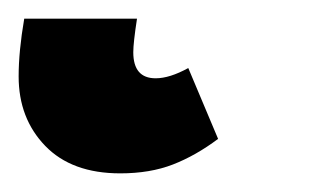

<svg xmlns="http://www.w3.org/2000/svg" viewBox="-39 24 346 206"><path d="M-19 106Q-19 79 -13 44H108Q104 70 104 80Q104 108 128 108Q143 108 163 97L195 173Q171 191 146.5 200.5Q122 210 90 210Q38 210 9.5 180.5Q-19 151 -19 106Z"/></svg>

Font: Fira Sans Extra Condensed Black
Style: Italic
Weight: 900
Width: 3
Italic angle: -8°
Designer: Carrois Corporate & Edenspiekermann AG
Foundry: Carrois Corporate GbR & Edenspiekermann AG
Version: Version 4.203